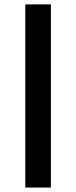

<svg xmlns="http://www.w3.org/2000/svg" viewBox="-20 -760 343 864"><path d="M93.8 -740.2H209V84H93.8Z"/></svg>

Font: DINish
Style: Bold
Weight: 700
Designer: Bert Driehuis
Foundry: Playbeing
Version: Version 3.008; git-95204e4c-release